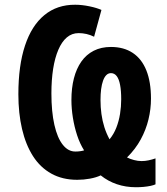

<svg xmlns="http://www.w3.org/2000/svg" viewBox="-20 -745 699 806"><path d="M613.8 -331.1Q613.8 -287.1 603.3 -243.7Q592.8 -200.2 570.8 -159.7Q548.8 -119.1 513.2 -84Q525.9 -77.6 542.5 -73.2Q559.1 -68.8 574.2 -68.8Q589.4 -68.8 604 -72Q618.7 -75.2 632.8 -80.1V28.8Q626 32.2 612.3 35.2Q598.6 38.1 582.3 39.6Q565.9 41 550.8 41Q507.8 41 470.5 28.3Q433.1 15.6 402.8 -8.8Q384.3 0 357.9 4.9Q331.5 9.8 304.2 9.8Q242.2 9.8 195.6 -16.1Q148.9 -42 118.4 -89.8Q87.9 -137.7 72.5 -203.6Q57.1 -269.5 57.1 -349.1Q57.1 -469.7 85 -553.7Q112.8 -637.7 166.3 -681.6Q219.7 -725.6 295.9 -725.1Q323.7 -725.1 355.5 -718.5Q387.2 -711.9 405.8 -703.1L375 -590.8Q359.4 -598.6 343 -602.3Q326.7 -606 310.1 -606Q281.7 -606 260.5 -587.9Q239.3 -569.8 224.9 -536.1Q210.4 -502.4 203.1 -456.1Q195.8 -409.7 195.8 -353Q195.8 -275.9 208.3 -220.9Q220.7 -166 243.7 -137.2Q266.6 -108.4 296.9 -108.9Q308.1 -108.9 317.6 -110.4Q327.1 -111.8 333 -113.8Q315.4 -141.6 303.7 -177.2Q292 -212.9 285.9 -251.2Q279.8 -289.6 279.8 -325.2Q279.8 -375.5 290.3 -416.3Q300.8 -457 321.5 -486.6Q342.3 -516.1 373.5 -532Q404.8 -547.9 445.8 -547.9Q500 -547.9 537.6 -522.7Q575.2 -497.6 594.5 -449.2Q613.8 -400.9 613.8 -331.1ZM488.8 -328.1Q488.8 -364.3 484.1 -388.7Q479.5 -413.1 470 -425.5Q460.4 -438 445.8 -438Q434.6 -438 426.3 -429.7Q418 -421.4 412.6 -406.2Q407.2 -391.1 404.5 -370.6Q401.9 -350.1 401.9 -325.2Q401.9 -295.4 405.8 -266.6Q409.7 -237.8 418.2 -210.9Q426.8 -184.1 439.9 -160.2Q457.5 -181.6 468.3 -209Q479 -236.3 483.9 -266.8Q488.8 -297.4 488.8 -328.1Z"/></svg>

Font: Open Sans Condensed
Style: Regular
Weight: 400
Width: 3
Designer: Monotype Design Team
Foundry: Monotype Imaging Inc.
Version: Version 3.000